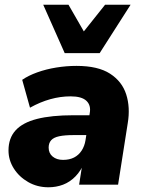

<svg xmlns="http://www.w3.org/2000/svg" viewBox="-20 -782 608 813"><path d="M185 11Q138 11 99.5 -11Q61 -33 38.5 -68.5Q16 -104 16 -145Q16 -197 46 -230Q76 -263 137 -278.5Q198 -294 291 -294H370L356 -210H291Q254 -210 230.5 -205Q207 -200 196.5 -188Q186 -176 186 -157Q186 -133 203 -119Q220 -105 247 -105Q274 -105 293.5 -115Q313 -125 325.5 -144Q338 -163 342 -188L360 -303Q366 -336 346 -355Q326 -374 279 -374Q236 -374 193 -362Q150 -350 107 -326L74 -444Q100 -462 137.5 -475.5Q175 -489 218 -496Q261 -503 304 -503Q395 -503 446 -470Q497 -437 514.5 -382Q532 -327 521 -261L480 0H315L330 -96H338Q323 -59 299.5 -35Q276 -11 247 0Q218 11 185 11ZM254 -557 163 -762H270L335 -649L425 -762H533L402 -557Z"/></svg>

Font: Nunito Sans 12pt Black
Style: Italic
Weight: 900
Italic angle: -9°
Designer: Vernon Adams
Foundry: Vernon Adams
Version: Version 3.101;gftools[0.9.27]